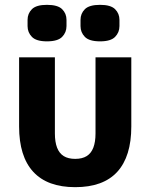

<svg xmlns="http://www.w3.org/2000/svg" viewBox="-20 -762 640 794"><path d="M207 -210Q207 -175 216 -151.5Q225 -128 243.5 -116.5Q262 -105 291 -105Q320 -105 338.5 -116.5Q357 -128 366 -151.5Q375 -175 375 -210V-525H523V-239Q523 -115 465 -51.5Q407 12 291 12Q176 12 117.5 -51.5Q59 -115 59 -239V-525H207ZM174 -591Q130 -591 112 -609.5Q94 -628 94 -654V-680Q94 -706 112 -724Q130 -742 174 -742Q219 -742 237 -724Q255 -706 255 -680V-654Q255 -628 237 -609.5Q219 -591 174 -591ZM394 -591Q349 -591 331 -609.5Q313 -628 313 -654V-680Q313 -706 331 -724Q349 -742 394 -742Q438 -742 456 -724Q474 -706 474 -680V-654Q474 -628 456 -609.5Q438 -591 394 -591Z"/></svg>

Font: Lilex
Style: Regular
Weight: 400
Monospace: yes
Designer: Mike Abbink, Paul van der Laan, Pieter van Rosmalen, Mikhael Khrustik
Foundry: Mikhael Khrustik
Version: Version 2.510